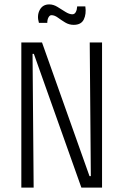

<svg xmlns="http://www.w3.org/2000/svg" viewBox="-20 -853 561 873"><path d="M77 0V-660H171L387 -52H393L388 -660H444V0H350L134 -608H128L133 0ZM315 -740Q294 -740 276 -751Q258 -762 243 -773Q228 -784 214 -784Q206 -784 200.5 -774Q195 -764 195 -749H157Q147 -782 160.5 -807.5Q174 -833 204 -833Q223 -833 241.5 -821.5Q260 -810 277.5 -799Q295 -788 309 -788Q319 -788 324.5 -798Q330 -808 331 -824H368Q373 -789 361 -764.5Q349 -740 315 -740Z"/></svg>

Font: Bricolage Grotesque 12pt Condensed ExtraLight
Style: Regular
Weight: 200
Width: 3
Designer: Mathieu Triay
Foundry: Atelier Triay
Version: Version 1.001; ttfautohint (v1.8.4.7-5d5b);gftools[0.9.33.de